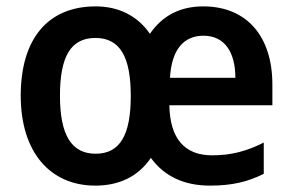

<svg xmlns="http://www.w3.org/2000/svg" viewBox="-20 -572 916 602"><path d="M617 -552C545 -552 489 -523 450 -466C411 -523 351 -552 280 -552C129 -552 45 -449 45 -272C45 -95 137 10 279 10C354 10 414 -19 453 -77C495 -19 558 10 638 10C708 10 757 -2 807 -27V-125C753 -98 706 -85 645 -85C559 -85 513 -137 511 -242H834V-307C834 -458 754 -552 617 -552ZM618 -460C686 -460 718 -406 718 -328H513C518 -418 557 -460 618 -460ZM279 -453C357 -453 390 -393 390 -271C390 -150 357 -90 280 -90C202 -90 168 -152 168 -272C168 -393 201 -453 279 -453Z"/></svg>

Font: Noto Sans Ethiopic SemiCondensed SemiBold
Style: Regular
Weight: 600
Width: 4
Designer: Monotype Design Team
Foundry: Monotype Imaging Inc.
Version: Version 2.102